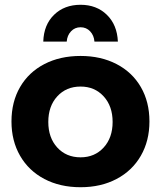

<svg xmlns="http://www.w3.org/2000/svg" viewBox="-20 -777 672 803"><path d="M605 -269Q605 -188 569 -125.5Q533 -63 467.5 -28.5Q402 6 317 6Q231 6 165.5 -28.5Q100 -63 64 -125.5Q28 -188 28 -269Q28 -351 64 -413Q100 -475 165.5 -509Q231 -543 317 -543Q402 -543 467.5 -509Q533 -475 569 -413Q605 -351 605 -269ZM317 -119Q376 -119 413.5 -160Q451 -201 451 -267Q451 -333 413.5 -374Q376 -415 317 -415Q257 -415 219.5 -374Q182 -333 182 -267Q182 -201 219.5 -160Q257 -119 317 -119ZM161 -603Q163 -673 206 -715Q249 -757 317 -757Q384 -757 427 -715Q470 -673 473 -603H375Q373 -629 357 -646Q341 -663 317 -663Q293 -663 277 -646Q261 -629 259 -603Z"/></svg>

Font: Argentum Sans SemiBold
Style: Regular
Weight: 600
Designer: Julieta Ulanovsky (Modified by Cristiano Sobral)
Foundry: Julieta Ulanovsky
Version: Version 5.001;November 22, 2018;FontCreator 11.5.0.2425 64-b